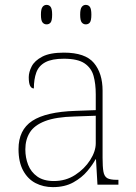

<svg xmlns="http://www.w3.org/2000/svg" viewBox="-20 -758 557 788"><path d="M197 10Q158 10 126 -6.5Q94 -23 75 -58Q56 -93 56 -146Q56 -225 112.5 -262Q169 -299 290 -303L373 -306V-371Q373 -414 364 -446.5Q355 -479 327 -498Q299 -517 242 -517Q193 -517 166 -502.5Q139 -488 129 -460.5Q119 -433 119 -395Q109 -395 103.5 -406Q98 -417 98 -441Q98 -462 110 -485.5Q122 -509 153.5 -525.5Q185 -542 242 -542Q330 -542 365.5 -499.5Q401 -457 401 -386V-110Q401 -73 404.5 -53.5Q408 -34 420 -27Q432 -20 459 -20H466V0H380L374 -104H372Q361 -83 338.5 -56Q316 -29 281 -9.5Q246 10 197 10ZM201 -15Q250 -15 288.5 -40Q327 -65 350 -101Q373 -137 373 -170V-283L287 -280Q209 -278 165 -261Q121 -244 102.5 -214.5Q84 -185 84 -145Q84 -111 95.5 -81.5Q107 -52 133 -33.5Q159 -15 201 -15ZM332 -658Q322 -658 315.5 -666Q309 -674 309 -698Q309 -721 315.5 -729.5Q322 -738 332 -738Q343 -738 349 -729.5Q355 -721 355 -698Q355 -674 349 -666Q343 -658 332 -658ZM171 -658Q161 -658 154.5 -666Q148 -674 148 -698Q148 -721 154.5 -729.5Q161 -738 171 -738Q182 -738 188 -729.5Q194 -721 194 -698Q194 -674 188 -666Q182 -658 171 -658Z"/></svg>

Font: Noto Serif Gujarati Thin
Style: Regular
Weight: 250
Version: Version 2.102